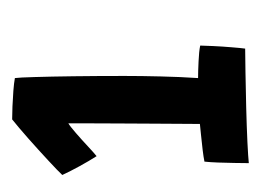

<svg xmlns="http://www.w3.org/2000/svg" viewBox="-77 -599 430 316"><g transform="rotate(-90 138.0 -441.0)"><path d="M167.5 -330Q178.5 -330 195 -329.2Q211.5 -328.5 221 -326.5Q221 -320.5 220.2 -305.2Q219.5 -290 218.2 -274.8Q217 -259.5 216 -252.5Q204 -252.5 177.2 -252Q150.5 -251.5 119.2 -250.8Q88 -250 62.2 -248.8Q36.5 -247.5 27.5 -246.5Q27.5 -256.5 27.8 -270.2Q28 -284 28.5 -297.2Q29 -310.5 30 -319.5Q37 -321 49.5 -322.5Q62 -324 74.2 -325.2Q86.5 -326.5 92 -327Q92 -336 92.2 -357.5Q92.5 -379 92.5 -406.5Q92.5 -434 92.8 -461.8Q93 -489.5 93 -511.5Q93 -533.5 93 -543.5Q88.5 -541 77.2 -531.2Q66 -521.5 55 -511.2Q44 -501 39 -497Q31 -509.5 22.5 -525Q14 -540.5 8 -553.5Q14.5 -560.5 31.8 -576.5Q49 -592.5 68.2 -609.5Q87.5 -626.5 99.5 -636Q108 -636 120.8 -635.5Q133.5 -635 146.5 -634Q159.5 -633 167.5 -631.5Q168.5 -624.5 169.2 -598.8Q170 -573 170.5 -534.8Q171 -496.5 171 -451Q171 -423 170.2 -391.5Q169.5 -360 167.5 -330Z"/></g></svg>

Font: Grandstander Thin Medium
Style: Regular
Weight: 500
Version: Version 1.200